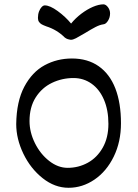

<svg xmlns="http://www.w3.org/2000/svg" viewBox="-20 -871 649 902"><path d="M548.3 -292Q548.3 -204.6 514.4 -135.3Q480.5 -65.9 423.8 -27.3Q367.2 11.2 302.2 11.2Q237.3 11.2 180.4 -33.9Q123.5 -79.1 89.8 -148.9Q56.2 -218.8 56.2 -288.1Q57.6 -394.5 94.2 -463.6Q130.9 -532.7 189.5 -564.5Q248 -596.2 317.9 -596.2Q392.1 -596.2 443.8 -559.8Q495.6 -523.4 522 -455.3Q548.3 -387.2 548.3 -292ZM489.3 -289.1Q489.3 -354 468.3 -402.8Q447.3 -451.7 409.9 -478Q372.6 -504.4 325.2 -504.4Q271.5 -504.4 224.1 -481.7Q176.8 -459 147.7 -413.3Q118.7 -367.7 118.7 -302.2Q118.7 -250 144 -198.7Q169.4 -147.5 210.9 -115Q252.4 -82.5 297.9 -82.5Q348.6 -82.5 392.3 -106.4Q436 -130.4 462.6 -177.2Q489.3 -224.1 489.3 -289.1ZM465.8 -850.6Q477.1 -850.6 487.1 -837.4Q497.1 -824.2 497.1 -808.1Q497.1 -789.1 487.3 -773.4Q477.5 -757.8 465.8 -756.8Q448.7 -754.4 428.5 -743.9Q408.2 -733.4 378.9 -715.3Q351.1 -698.7 336.9 -691.4Q322.8 -684.1 313 -684.1Q304.7 -685.1 297.9 -687.3Q291 -689.5 284.2 -694.8Q248 -731 197.8 -747.1Q183.6 -752.4 176 -756.6Q168.5 -760.7 163.3 -768.1Q158.2 -775.4 158.2 -786.6Q158.2 -803.7 163.3 -817.1Q168.5 -830.6 175.8 -838.1Q183.1 -845.7 190.4 -845.7Q214.4 -845.7 251 -819.1Q287.6 -792.5 314 -760.3Q334.5 -785.6 361.8 -806.4Q389.2 -827.1 416.7 -838.9Q444.3 -850.6 465.8 -850.6Z"/></svg>

Font: Dekko
Style: Regular
Weight: 400
Designer: Multiple
Foundry: Sorkin Type
Version: Version 2.001